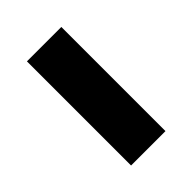

<svg xmlns="http://www.w3.org/2000/svg" viewBox="-2 -179 478 478"><g transform="rotate(45 237.5 60.5)"><path d="M54.2 121.1V0H420.9V121.1Z"/></g></svg>

Font: Rawline
Style: Bold
Weight: 700
Designer: Matt McInerney, Pablo Impallari, Rodrigo Fuenzalida
Foundry: Matt McInerney, Pablo Impallari, Rodrigo Fuenzalida
Version: Version 4.020;PS 004.020;hotconv 1.0.88;makeotf.lib2.5.64775